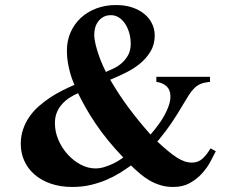

<svg xmlns="http://www.w3.org/2000/svg" viewBox="-20 -723 935 758"><path d="M832 -126 811 -137.2Q796.9 -112.8 779.8 -96.9Q762.7 -81.1 737.8 -81.1Q723.1 -81.1 708.7 -85.9Q694.3 -90.8 678.2 -101.1Q662.1 -111.3 643.3 -127Q624.5 -142.6 601.1 -164.1Q635.7 -205.6 659.2 -240.7Q682.6 -275.9 700.2 -306.2Q714.8 -331.1 725.8 -348.1Q736.8 -365.2 748.5 -376.2Q760.3 -387.2 774.4 -392.6Q788.6 -397.9 809.1 -399.9V-419.9H597.2V-399.9Q623.5 -396 638.2 -381.8Q652.8 -367.7 652.8 -342.8Q652.8 -325.7 646.5 -306.6Q640.1 -287.6 629.4 -268.1Q618.7 -248.5 604.2 -229Q589.8 -209.5 574.2 -191.9Q550.8 -218.3 529.8 -243.9Q508.8 -269.5 489.3 -295.7Q469.7 -321.8 451.4 -349.6Q433.1 -377.4 415 -408.2Q443.4 -419.9 474.6 -435.1Q505.9 -450.2 531.5 -470.9Q557.1 -491.7 574 -519.3Q590.8 -546.9 590.8 -583Q590.8 -607.9 580.3 -629.6Q569.8 -651.4 550 -667.7Q530.3 -684.1 502 -693.6Q473.6 -703.1 438 -703.1Q397 -703.1 361.6 -690.2Q326.2 -677.2 300 -653.3Q273.9 -629.4 259 -596.2Q244.1 -563 244.1 -522Q244.1 -496.6 248.3 -473.6Q252.4 -450.7 257.6 -432.9Q262.7 -415 267.6 -403.3Q272.5 -391.6 273.9 -388.2Q250.5 -377.9 225.6 -365.5Q200.7 -353 177.2 -337.4Q153.8 -321.8 132.8 -303.2Q111.8 -284.7 96.2 -262.2Q80.6 -239.7 71.3 -212.9Q62 -186 62 -154.8Q62 -119.1 75.9 -88.1Q89.8 -57.1 116.2 -34.2Q142.6 -11.2 180.4 2Q218.3 15.1 266.1 15.1Q304.2 15.1 337.4 7.3Q370.6 -0.5 399.4 -12.7Q428.2 -24.9 452.6 -40Q477.1 -55.2 497.1 -69.8Q514.2 -53.2 532.2 -37.8Q550.3 -22.5 570.3 -10.7Q590.3 1 613.5 8.1Q636.7 15.1 664.1 15.1Q701.7 15.1 729.2 -0.2Q756.8 -15.6 776.9 -37.6Q796.9 -59.6 810.1 -83.7Q823.2 -107.9 832 -126ZM496.1 -550.8Q496.1 -523.4 485.4 -504.6Q474.6 -485.8 459.5 -472.9Q444.3 -460 427.2 -452.1Q410.2 -444.3 397.9 -439Q393.6 -447.8 385.7 -465.1Q377.9 -482.4 370.6 -503.2Q363.3 -523.9 357.7 -546.1Q352.1 -568.4 352.1 -586.9Q352.1 -600.1 355.7 -613.5Q359.4 -627 367.4 -637.9Q375.5 -648.9 387.9 -656Q400.4 -663.1 418 -663.1Q435.5 -663.1 450 -653.6Q464.4 -644 474.6 -628.2Q484.9 -612.3 490.5 -592Q496.1 -571.8 496.1 -549.8ZM466.8 -101.1Q463.4 -98.6 452.6 -91.6Q441.9 -84.5 426.8 -77.1Q411.6 -69.8 393.3 -64Q375 -58.1 356.9 -58.1Q327.1 -58.1 298.6 -73.2Q270 -88.4 247.3 -113.3Q224.6 -138.2 210.7 -170.4Q196.8 -202.6 196.8 -236.8Q196.8 -260.3 204.3 -278.8Q211.9 -297.4 224.9 -311.8Q237.8 -326.2 254.2 -336.9Q270.5 -347.7 288.1 -355Q303.2 -324.2 320.3 -294.4Q337.4 -264.6 356.9 -235.8Q400.9 -169.9 466.8 -101.1Z"/></svg>

Font: Galatia SIL
Style: Bold
Weight: 700
Designer: Development by SIL's NRSI team
Version: Version 2.1